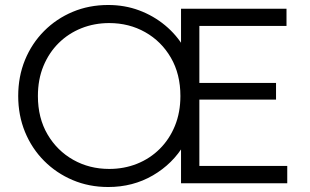

<svg xmlns="http://www.w3.org/2000/svg" viewBox="-20 -735 1244 770"><path d="M414 15Q337 15 271.5 -12.8Q206 -40.5 156.8 -90Q107.5 -139.5 80.2 -206Q53 -272.5 53 -350Q53 -428 80.2 -494.5Q107.5 -561 156.8 -610.5Q206 -660 271.5 -687.5Q337 -715 414 -715Q480 -715 537.8 -693.5Q595.5 -672 642 -633.5Q688.5 -595 719 -543L706 -526.5V-700H1129V-631H779.5V-402.5H1087V-335.5H779.5V-69.5H1132V0H706V-172.5L719 -156Q673 -78 593 -31.5Q513 15 414 15ZM418 -57.5Q477.5 -57.5 529.5 -78.2Q581.5 -99 620.5 -137.8Q659.5 -176.5 681.5 -230.2Q703.5 -284 703.5 -350Q703.5 -438 665.2 -503.8Q627 -569.5 562.2 -606Q497.5 -642.5 418 -642.5Q358.5 -642.5 306.5 -621.8Q254.5 -601 215.5 -562.5Q176.5 -524 154.2 -470.2Q132 -416.5 132 -350Q132 -262 170.5 -196.2Q209 -130.5 273.8 -94Q338.5 -57.5 418 -57.5Z"/></svg>

Font: Geologica Roman ExtraLight
Style: Regular
Weight: 250
Designer: Sindre Bremnes, Frode Helland
Foundry: Monokrom Skriftforlag AS
Version: Version 1.010;gftools[0.9.28]